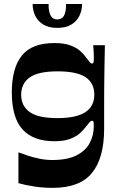

<svg xmlns="http://www.w3.org/2000/svg" viewBox="-20 -715 585 941"><path d="M238.3 205.7Q189.6 205.7 146.3 198.8Q102.9 192 70.3 182.7V31.5Q88.2 38.5 114.9 47.4Q141.5 56.2 172.9 62.7Q204.3 69.2 236 69.2Q310.3 69.2 355 46.4Q399.7 23.6 419.7 -14.1Q439.7 -51.9 439.7 -96.5Q439.7 -109.1 438.7 -116.1Q437.7 -123.1 430.6 -123.1Q425.6 -123.1 419.3 -116.3Q413 -109.5 400.3 -92.8Q389.3 -78.1 371 -61.6Q352.6 -45.1 322.6 -34Q292.6 -22.8 247 -22.8Q142.9 -22.8 90.4 -80.8Q37.9 -138.7 37.9 -262.1Q37.9 -381.4 87.1 -442.7Q136.2 -504 247 -504Q293.6 -504 323.8 -493Q354 -482 372.3 -465.9Q390.6 -449.7 401.3 -434.1Q413.6 -417.4 419.6 -410.6Q425.6 -403.7 430.6 -403.7Q437.7 -403.7 438.8 -411.2Q440 -418.7 440 -434.7Q440 -445 439.1 -460.9Q438.3 -476.7 436.6 -493.4H494.1Q493.1 -435.7 491.9 -379.7Q490.8 -323.6 490.6 -274.6Q490.4 -225.7 490.4 -188.7Q490.4 -166 490.4 -149Q490.4 -132 490.4 -116.9Q490.4 -101.7 490.4 -83.8Q490.4 59.3 430.9 132.5Q371.4 205.7 238.3 205.7ZM261.7 -136.1Q323.4 -136.1 363.4 -149.1Q403.4 -162 422.8 -187.8Q442.3 -213.5 442.3 -250.7Q442.3 -307.2 400 -336.2Q357.7 -365.3 261.7 -365.3Q166.7 -365.3 125.2 -335.2Q83.7 -305.2 83.7 -250.7Q83.7 -196.2 125.2 -166.2Q166.7 -136.1 261.7 -136.1ZM261 -578.3Q219.3 -578.3 192.6 -594.5Q165.9 -610.7 152.9 -637.5Q139.9 -664.4 139.9 -695.4H218Q218 -656.4 228.5 -638Q239 -619.7 261 -619.7Q283 -619.7 293.5 -638Q304 -656.4 304 -695.4H382.2Q382.2 -664.4 369.1 -637.5Q356.1 -610.7 329.4 -594.5Q302.7 -578.3 261 -578.3Z"/></svg>

Font: Ojuju ExtraLight
Style: Regular
Weight: 200
Designer: Chisaokwu Joboson, Mirko Velimirovic
Foundry: Udi Foundry
Version: Version 1.000